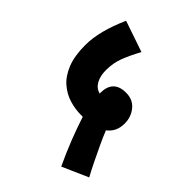

<svg xmlns="http://www.w3.org/2000/svg" viewBox="-203 -733 902 902"><g transform="rotate(45 248.0 -282.0)"><path d="M367 68Q339 9 315 -52Q291 -113 273 -169Q267 -169 261 -169Q223 -169 184.5 -180.5Q146 -192 114 -219.5Q82 -247 62.5 -295Q43 -343 43 -416Q43 -463 57 -517Q71 -571 98 -632L253 -579Q225 -527 210 -487.5Q195 -448 195 -401Q195 -362 209.5 -336Q224 -310 252 -302V-306Q252 -393 337 -393Q383 -393 409 -361Q435 -329 435 -286Q435 -257 424.5 -236Q414 -215 395 -201Q408 -168 426 -130Q444 -92 462 -55Q480 -18 496 11Z"/></g></svg>

Font: Noto Sans ExtraCondensed Black
Style: Regular
Weight: 900
Width: 2
Designer: Monotype Design Team
Foundry: Monotype Imaging Inc.
Version: Version 2.013; ttfautohint (v1.8.4.7-5d5b)